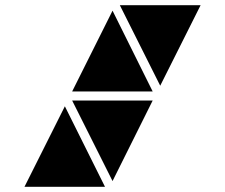

<svg xmlns="http://www.w3.org/2000/svg" viewBox="-20 -717 864 737"><path d="M412 -22 257 -331H566ZM383 0H74L229 -309ZM595 -388 440 -697H750ZM566 -366H257L412 -676Z"/></svg>

Font: Geotalism
Style: Regular
Weight: 400
Designer: GGBotNet
Foundry: GGBotNet
Version: 1.00